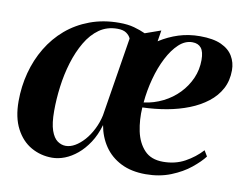

<svg xmlns="http://www.w3.org/2000/svg" viewBox="-63 -603 886 698"><g transform="rotate(10 380.0 -254.0)"><path d="M480 -513.5 473.5 -472.5Q507 -494 544 -505.8Q581 -517.5 622.5 -517.5Q671.5 -517.5 701 -504Q730.5 -490.5 744.2 -467.2Q758 -444 758 -415.5Q758 -377 742 -347Q726 -317 697.2 -294.8Q668.5 -272.5 631 -257.8Q593.5 -243 550 -235.2Q506.5 -227.5 460.5 -226Q457.5 -180 466.2 -138.5Q475 -97 499.5 -70.8Q524 -44.5 568.5 -44.5Q613.5 -44.5 649 -64Q684.5 -83.5 710.5 -112L723 -91Q707.5 -70.5 678 -46.5Q648.5 -22.5 606.8 -5.8Q565 11 514 11Q461 11 422.8 -8.2Q384.5 -27.5 361.5 -61.2Q338.5 -95 331 -138Q320 -100 301.5 -72Q283 -44 261 -25.8Q239 -7.5 215.2 1.8Q191.5 11 168.5 11Q126.5 11 91.2 -9Q56 -29 34.8 -69.5Q13.5 -110 13.5 -170.5Q13.5 -225 27 -276Q40.5 -327 66.5 -370.2Q92.5 -413.5 130.2 -445.8Q168 -478 217 -496.2Q266 -514.5 325 -514.5Q357 -514.5 380.2 -508Q403.5 -501.5 422 -493ZM324.5 -172.5 371.5 -464.5Q367 -475.5 355.2 -483.8Q343.5 -492 322 -492Q284 -492 255.2 -471.8Q226.5 -451.5 206 -416.5Q185.5 -381.5 172.2 -338Q159 -294.5 153 -248Q147 -201.5 147 -158Q147 -112 156 -86.2Q165 -60.5 179.5 -50.2Q194 -40 210 -40Q227 -40 244.2 -50Q261.5 -60 277.8 -78.2Q294 -96.5 306.2 -120.8Q318.5 -145 324.5 -172.5ZM599 -491Q572 -491 549 -469.5Q526 -448 507.8 -412.5Q489.5 -377 477.8 -333.2Q466 -289.5 462 -244.5Q499.5 -249.5 532.5 -266Q565.5 -282.5 590 -308Q614.5 -333.5 628.5 -365.2Q642.5 -397 642.5 -433Q642.5 -463.5 631.5 -477.2Q620.5 -491 599 -491Z"/></g></svg>

Font: Merriweather 144pt SemiBold
Style: Italic
Weight: 600
Italic angle: -7.8°
Version: Version 2.101